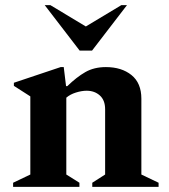

<svg xmlns="http://www.w3.org/2000/svg" viewBox="-20 -727 658 747"><path d="M31 0V-16L98 -48V-352L34 -393V-405L216 -466H228L237 -392H242Q278 -427 312 -446.5Q346 -466 392 -466Q453 -466 491.5 -435Q530 -404 530 -343V-48L597 -16V0H339V-16L389 -48V-302Q389 -337 368.5 -355.5Q348 -374 317 -374Q298 -374 275.5 -367Q253 -360 238 -347V-48L289 -16V0ZM290 -530 154 -707H176L314 -624L452 -707H474L338 -530Z"/></svg>

Font: Spectral
Style: Bold
Weight: 700
Designer: Jean-Baptiste Levee
Foundry: Production Type
Version: Version 2.001